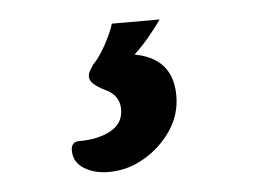

<svg xmlns="http://www.w3.org/2000/svg" viewBox="-32 -44 448 328"><g transform="rotate(-5 192.0 120.0)"><path d="M143 246Q118 246 100.5 235Q83 224 83 204Q83 189 97 189Q130 189 151.5 177Q173 165 173 141Q173 116 147 105Q137 100 130 94Q123 88 123 81Q123 76 125.5 71.5Q128 67 132 61Q143 50 154 30Q165 10 170 -6H252Q242 8 230 22.5Q218 37 204 50Q269 62 269 126Q269 159 250.5 186Q232 213 203.5 229.5Q175 246 143 246Z"/></g></svg>

Font: Akaya Kanadaka
Style: Regular
Weight: 400
Designer: Vaishnavi Murthy Yerkadithaya, Juan Luis Blanco Aristondo
Version: Version 1.002; ttfautohint (v1.8.3)